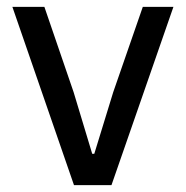

<svg xmlns="http://www.w3.org/2000/svg" viewBox="-20 -538 540 558"><path d="M195 0 16 -518H109L194 -270L248 -91H254L309 -270L395 -518H484L304 0Z"/></svg>

Font: IBM Plex Sans Thai Looped Text
Style: Regular
Weight: 450
Designer: Mike Abbink, Paul van der Laan, Pieter van Rosmalen, Ben Mitchell, Mark Frömberg
Foundry: Bold Monday
Version: Version 1.1